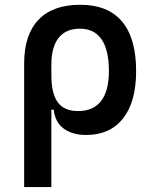

<svg xmlns="http://www.w3.org/2000/svg" viewBox="-20 -547 626 792"><path d="M335 9.8Q278.3 9.8 242.7 -16.6Q207 -43 201.7 -94.7H154.8L191.9 -236.8Q191.9 -161.1 218.3 -125Q244.6 -88.9 302.2 -88.9Q365.2 -88.9 397.2 -130.6Q429.2 -172.4 429.2 -253.9Q429.2 -340.8 398.9 -384.8Q368.7 -428.7 309.6 -428.7Q252 -428.7 221.9 -390.9Q191.9 -353 191.9 -280.8L79.6 -285.2Q79.6 -403.3 138.7 -465.3Q197.8 -527.3 310.5 -527.3Q425.3 -527.3 483.4 -458.3Q541.5 -389.2 541.5 -253.9Q541.5 -126.5 487.5 -58.3Q433.6 9.8 335 9.8ZM79.6 224.6V-285.2H191.9V224.6Z"/></svg>

Font: Cascadia Mono Medium
Style: Regular
Weight: 500
Monospace: yes
Designer: Aaron Bell
Foundry: Saja Typeworks
Version: Version 2407.024